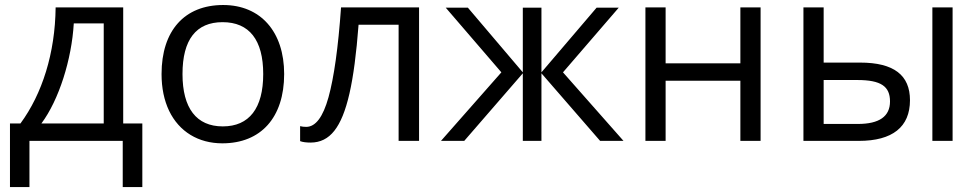

<svg xmlns="http://www.w3.org/2000/svg" viewBox="-20 -565 3926 770"><path d="M474.1 -69.8H550.8V185.1H472.2V0H98.1V185.1H20V-69.8H62C149.4 -188.5 201.2 -352.1 203.1 -535.2H474.1ZM396 -69.8V-471.2H275.9C267.6 -326.7 216.3 -164.1 146 -69.8Z M1119.6 -268.1C1119.6 -93.8 1026.4 9.8 871.6 9.8C775.9 9.8 698.7 -36.6 658.2 -120.6C638.2 -162.6 627.9 -211.9 627.9 -268.1C627.9 -442.4 720.2 -544.9 875 -544.9C1024.9 -544.9 1119.6 -438 1119.6 -268.1ZM711.9 -268.1C711.9 -131.3 767.6 -58.1 873.5 -58.1C979.5 -58.1 1035.6 -130.9 1035.6 -268.1C1035.6 -404.3 980 -476.1 872.6 -476.1C766.6 -476.1 711.9 -406.2 711.9 -268.1Z M1660.6 -535.2V0H1578.6V-465.8H1418C1400.4 -233.9 1370.6 -103.5 1320.8 -40.5C1295.9 -8.8 1264.2 6.8 1225.6 6.8C1208 6.8 1193.8 4.9 1183.6 1V-59.1C1190.9 -57.1 1198.7 -56.2 1208 -56.2C1245.6 -56.2 1275.4 -95.7 1297.4 -174.8C1319.3 -253.9 1336.4 -374 1347.7 -535.2Z M1856.4 -534.2 2076.7 -274.9V-534.2H2151.4V-274.9L2372.6 -534.2H2461.4L2237.8 -274.9L2480.5 0H2386.7L2151.4 -271V0H2076.7V-271L1841.8 0H1748.5L1990.7 -274.9L1767.6 -534.2Z M2568.4 0V-535.2H2649.4V-311H2949.2V-535.2H3030.3V0H2949.2V-241.2H2649.4V0Z M3202.1 -535.2H3283.2V-314H3429.2C3565.4 -314 3629.4 -263.2 3629.4 -163.1C3629.4 -55.7 3559.1 0 3424.3 0H3202.1ZM3719.2 -535.2H3800.3V0H3719.2ZM3283.2 -244.1V-67.9H3420.4C3506.3 -67.9 3549.3 -98.1 3549.3 -158.2C3549.3 -218.3 3513.7 -244.1 3418 -244.1Z"/></svg>

Font: OpenSansEmoji
Style: Regular
Weight: 400
Foundry: MorbZ
Version: Version 1.000;PS 001.000;hotconv 1.0.70;makeotf.lib2.5.58329